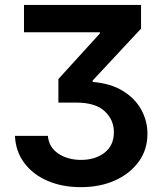

<svg xmlns="http://www.w3.org/2000/svg" viewBox="-20 -566 656 777"><path d="M40.5 -16.1H173.8Q177.7 29.8 215.8 55.4Q253.9 81.1 308.1 81.1Q365.7 81.1 403.3 51.8Q440.9 22.5 440.9 -31.2Q440.9 -81.1 403.6 -116Q366.2 -150.9 287.6 -150.9H216.3V-246.1L384.3 -430.7V-435.5H77.1V-545.9H550.8V-450.2L355 -240.2V-234.4Q427.2 -228.5 476.6 -198.5Q525.9 -168.5 551.3 -122.8Q576.7 -77.1 576.7 -24.4Q576.7 39.6 541.5 88.1Q506.3 136.7 445.6 164.1Q384.8 191.4 307.1 191.4Q231.9 191.4 172.9 166Q113.8 140.6 78.6 94Q43.5 47.4 40.5 -16.1Z"/></svg>

Font: Inter Tight SemiBold
Style: Regular
Weight: 600
Designer: Rasmus Andersson
Foundry: rsms
Version: Version 3.004; ttfautohint (v1.8.4.7-5d5b)